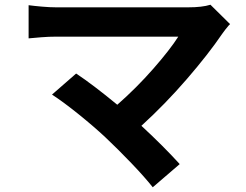

<svg xmlns="http://www.w3.org/2000/svg" viewBox="-20 -732 1040 812"><path d="M870 -712 953 -630Q950 -627 947 -624Q930 -604 919 -588Q862 -504 770.5 -398Q679 -292 578 -200Q673 -112 740 -38L626 60Q592 17 535.5 -42Q479 -101 426 -151Q378 -196 313.5 -248Q249 -300 200 -332L302 -421Q373 -374 476 -289Q558 -361 628.5 -441.5Q699 -522 734 -577H217Q188 -577 155.5 -574.5Q123 -572 104 -570Q102 -570 101 -570V-710Q123 -707 157 -704Q191 -701 217 -701H776Q835 -701 870 -712Z"/></svg>

Font: Source Han Sans CN Bold
Style: Bold
Weight: 700
Designer: Ryoko NISHIZUKA 西塚涼子 (kana & ideographs); Paul D. Hunt (Latin, Greek & Cyrillic); Wenlong ZHANG 张文龙 (bopomofo); Sandoll 
Foundry: Adobe Systems Incorporated
Version: Version 1.00;May 30, 2023;FontCreator 11.5.0.2422 32-bit